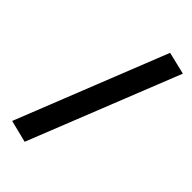

<svg xmlns="http://www.w3.org/2000/svg" viewBox="-282 -890 1076 1076"><g transform="rotate(45 256.0 -352.5)"><path d="M379 -817 23 79 155 112 512 -785Z"/></g></svg>

Font: Fira Sans
Style: Bold Italic
Weight: 700
Italic angle: -8°
Designer: bBox Type GmbH & Carrois Corporate GbR & Edenspiekermann AG
Foundry: bBox Type GmbH & Carrois Corporate GbR & Edenspiekermann AG
Version: Version 4.301;PS 004.301;hotconv 1.0.88;makeotf.lib2.5.64775